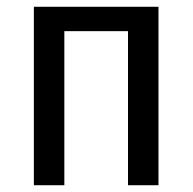

<svg xmlns="http://www.w3.org/2000/svg" viewBox="-20 -547 569 567"><path d="M358 -455H170V0H80V-527H448V0H358Z"/></svg>

Font: Fira Sans Condensed
Style: Regular
Weight: 400
Width: 3
Designer: bBox Type GmbH & Carrois Corporate GbR & Edenspiekermann AG
Foundry: bBox Type GmbH & Carrois Corporate GbR & Edenspiekermann AG
Version: Version 4.301